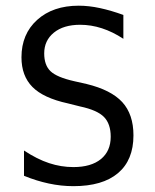

<svg xmlns="http://www.w3.org/2000/svg" viewBox="-20 -636 540 668"><path d="M409.2 -584V-501Q372.1 -525.4 334.5 -537.6Q296.9 -549.8 258.8 -549.8Q201.2 -549.8 167.5 -522.5Q133.8 -495.1 133.8 -450.2Q133.8 -409.2 155.8 -388.2Q177.7 -367.2 238.3 -353.5L281.2 -343.8Q366.2 -323.2 405.3 -280.8Q444.3 -238.3 444.3 -165Q444.3 -79.1 390.6 -33.7Q336.9 11.7 235.4 11.7Q192.4 11.7 149.4 2.4Q106.4 -6.8 63.5 -24.4V-112.3Q109.4 -82 150.9 -68.4Q192.4 -54.7 235.4 -54.7Q296.9 -54.7 331.1 -82.5Q365.2 -110.4 365.2 -160.2Q365.2 -205.1 341.8 -229Q318.4 -252.9 258.8 -265.6L215.8 -276.4Q130.9 -294.9 92.8 -333.5Q54.7 -372.1 54.7 -436.5Q54.7 -517.6 109.4 -566.9Q164.1 -616.2 253.9 -616.2Q289.1 -616.2 327.6 -607.9Q366.2 -599.6 409.2 -584Z"/></svg>

Font: BabelStone Irk Bitig
Style: Regular
Weight: 400
Designer: Andrew West
Foundry: BabelStone
Version: Version 1.03 June 7, 2023